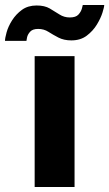

<svg xmlns="http://www.w3.org/2000/svg" viewBox="-84 -750 438 770"><path d="M55 0V-525H215V0ZM202 -588Q172 -588 150 -599.5Q128 -611 110 -622.5Q92 -634 69 -634Q47 -634 37 -623Q27 -612 24.5 -600Q22 -588 22 -586H-64Q-64 -597 -57.5 -620.5Q-51 -644 -35.5 -668.5Q-20 -693 4 -710.5Q28 -728 63 -728Q95 -728 115.5 -716Q136 -704 154.5 -692Q173 -680 196 -680Q220 -680 230.5 -691.5Q241 -703 244.5 -716Q248 -729 248 -730H334Q334 -722 327 -699.5Q320 -677 304.5 -651.5Q289 -626 264 -607Q239 -588 202 -588Z"/></svg>

Font: Raleway Thin ExtraBold
Style: Regular
Weight: 800
Version: Version 4.026